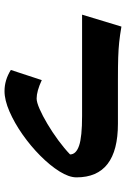

<svg xmlns="http://www.w3.org/2000/svg" viewBox="128 -675 562 858"><g transform="rotate(-90 409.0 -246.0)"><path d="M772.5 -160.2 719.2 15.6Q679.7 8.8 648.9 5.6Q618.2 2.4 580.8 1.2Q543.5 0 483.4 0H285.2Q45.4 0 45.4 -185.1Q45.4 -218.8 72 -261.2Q98.6 -303.7 142.1 -346.9Q185.5 -390.1 237.1 -426.3Q288.6 -462.4 339.6 -484.6Q390.6 -506.8 430.7 -506.8Q480.5 -506.8 525.4 -478.5L480 -340.3Q430.7 -363.3 397.5 -363.3Q381.3 -363.3 351.1 -350.1Q320.8 -336.9 283.9 -314.9Q247.1 -293 211.2 -266.6Q175.3 -240.2 147.9 -213.9Q147.9 -187 187 -173.6Q226.1 -160.2 320.3 -160.2Z"/></g></svg>

Font: Pinar-DS2-FD Bold
Style: Regular
Weight: 700
Designer: Amin Abedi
Version: Version 3.000